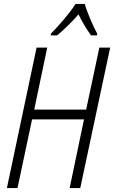

<svg xmlns="http://www.w3.org/2000/svg" viewBox="-20 -956 580 976"><path d="M239 -785 238 -776H270C307 -806 346 -845 379 -883C398 -844 422 -804 443 -776H473L474 -785C454 -821 422 -895 411 -936H364C334 -888 280 -827 239 -785ZM15 0H69L143 -349H407L334 0H388L540 -714H485L418 -399H154L220 -714H166Z"/></svg>

Font: Noto Sans Condensed Light
Style: Italic
Weight: 300
Width: 3
Italic angle: -12°
Designer: Monotype Design Team
Foundry: Monotype Imaging Inc.
Version: Version 2.013